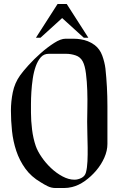

<svg xmlns="http://www.w3.org/2000/svg" viewBox="-20 -949 626 967"><path d="M310 -754Q331 -754 350 -754Q369 -754 387 -751Q405 -748 422 -741.5Q439 -735 457 -722Q483 -702 495 -669Q507 -636 511 -604Q521 -511 521 -414.5Q521 -318 521 -224Q521 -190 505.5 -155Q490 -120 464.5 -90Q439 -60 407.5 -37.5Q376 -15 343 -7Q323 -2 301.5 -2Q280 -2 260 -2Q239 -2 220.5 -11Q202 -20 185 -31Q137 -59 107.5 -100Q78 -141 62 -189Q46 -237 40.5 -289Q35 -341 35 -392Q35 -438 44.5 -484.5Q54 -531 81 -569Q95 -589 123.5 -620.5Q152 -652 185.5 -681.5Q219 -711 252.5 -732.5Q286 -754 310 -754ZM225 -678Q201 -678 185.5 -660.5Q170 -643 160 -615Q150 -587 145 -553Q140 -519 138 -486Q136 -453 136 -425Q136 -397 136 -382Q136 -341 141.5 -296.5Q147 -252 160 -214Q169 -188 189.5 -158Q210 -128 237 -102.5Q264 -77 295 -60.5Q326 -44 355 -44Q373 -44 390.5 -53Q408 -62 413 -81Q419 -104 420.5 -137Q422 -170 421.5 -205.5Q421 -241 420 -275.5Q419 -310 419 -336Q419 -363 420 -405.5Q421 -448 419.5 -493Q418 -538 413 -578Q408 -618 397 -639Q385 -662 361 -670Q337 -678 313 -678ZM316 -929 425 -759H402L293 -858L184 -759H161L270 -929Z"/></svg>

Font: Augsburger Schrift CAT
Style: Regular
Weight: 400
Designer: Peter Wiegel nach Roos&Junge Offenbach
Foundry: CAT-Fonts, Peter Wiegel
Version: Version 1.000